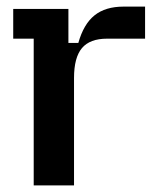

<svg xmlns="http://www.w3.org/2000/svg" viewBox="-20 -561 486 581"><path d="M82 -444H20V-534H187V-431H217Q233 -488 266 -514.5Q299 -541 354 -541H419V-444H304Q252 -444 228 -415.5Q204 -387 204 -325V0H82Z"/></svg>

Font: Mozilla Headline BETA SemiBold
Style: Regular
Weight: 600
Designer: Studio DRAMA
Foundry: Studio DRAMA
Version: Version 0.100